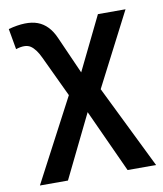

<svg xmlns="http://www.w3.org/2000/svg" viewBox="-81 -576 725 853"><g transform="rotate(-10 281.0 -150.0)"><path d="M30 210 249 -206 246 -121.5 139.5 -347Q120.5 -388 97.5 -403.5Q74.5 -419 31 -405L14.5 -498.5Q96.5 -520.5 146.2 -502Q196 -483.5 223 -422L317 -210L280 -216.5L416 -495H540.5L344.5 -114.5L351.5 -202.5L554 210H425.5L278.5 -111L313 -110L156.5 210Z"/></g></svg>

Font: Geologica Thin Roman
Style: Regular
Weight: 400
Version: Version 1.010;gftools[0.9.28]